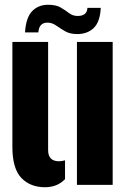

<svg xmlns="http://www.w3.org/2000/svg" viewBox="-20 -776 534 806"><path d="M32 -159V-600H182V-146Q182 -99 228 -99Q239.5 -99 253 -103V-24Q220.5 10 169 10Q107 10 69.5 -29.2Q32 -68.5 32 -159ZM303 0V-600H453V0ZM347 -743H403Q400 -684 373.5 -658.5Q347 -633 304 -633Q273.5 -633 253 -645Q232.5 -657 215.5 -669Q198.5 -681 179 -681Q144 -681 141 -640H85Q89 -702.5 115 -729.2Q141 -756 182 -756Q215.5 -756 235.2 -744.2Q255 -732.5 270.2 -720.8Q285.5 -709 306 -709Q345.5 -709 347 -743Z"/></svg>

Font: Big Shoulders Stencil Display Black
Style: Regular
Weight: 900
Designer: Patric King
Foundry: XO Type Co
Version: Version 1.000